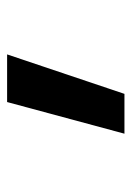

<svg xmlns="http://www.w3.org/2000/svg" viewBox="65 -263 370 540"><g transform="rotate(-90 250.0 7.0)"><path d="M144 172 233 -158H367L256 172Z"/></g></svg>

Font: Iosevka Algr
Style: Bold
Weight: 700
Monospace: yes
Designer: Belleve Invis
Foundry: Belleve Invis
Version: Version 26.0.2; ttfautohint (v1.8.3)